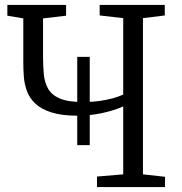

<svg xmlns="http://www.w3.org/2000/svg" viewBox="-20 -763 741 783"><path d="M295 -171V-531H346V-171ZM482.5 -329Q443.5 -311.5 393 -301.2Q342.5 -291 299 -291Q232.5 -291 190 -304.5Q147.5 -318 123.8 -340.8Q100 -363.5 89.8 -391.8Q79.5 -420 77.2 -450.2Q75 -480.5 75 -508V-688L10 -699V-743H249.5V-699L155.5 -688V-535Q155.5 -496 158.5 -462Q161.5 -428 175.8 -402Q190 -376 223.5 -361.5Q257 -347 317.5 -347Q356 -347 387.5 -351.5Q419 -356 443 -363Q467 -370 482.5 -377.5V-689L386.5 -700V-743H652V-700L563 -689V-52L653 -42V0H375.5V-43L482.5 -52Z"/></svg>

Font: Merriweather Light
Style: Regular
Weight: 300
Designer: Eben Sorkin
Foundry: Eben Sorkin
Version: Version 2.100